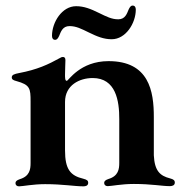

<svg xmlns="http://www.w3.org/2000/svg" viewBox="-20 -657 645 685"><path d="M47.9 7.8C60.7 7.8 96.9 0 141 0C204.5 0 245.7 7.8 277.7 7.8C284.8 7.8 294.7 6 294.7 -5C294.7 -12.4 290.1 -16 277.7 -19.2C231.2 -30.2 212 -52.6 212 -120.7V-293.3C212 -353.7 264.2 -378.6 310.7 -378.6C393.1 -378.6 405.9 -297.6 405.5 -231.5V-76C405.5 -53.6 402.3 -29.1 367.2 -18.5C355.5 -14.6 351.6 -10.3 351.6 -4.3C351.6 2.8 356.9 7.1 364.3 7.1C377.1 7.1 413.4 -0.7 457.4 -0.7C521 -0.7 557.9 7.1 585.9 7.1C593 7.1 603.7 5.3 603.7 -5.7C603.7 -13.5 599.1 -17.4 586.6 -20.6C550.8 -29.8 531.6 -47.2 528.8 -103V-238.6C529.1 -332.4 511.4 -438.9 367.2 -438.9C265.3 -438.9 224.1 -368.6 218.4 -368.6C213.8 -368.6 212.4 -372.2 212 -384.9C212 -387.1 212 -388.8 212 -391.3V-406.2V-391.3C212 -409.8 213.4 -431.8 213.4 -442.5C213.4 -450.3 210.2 -453.8 204.5 -453.8C200.6 -453.8 198.2 -452.8 193.5 -449.9C151.6 -426.8 113.3 -408.7 47.9 -396.3C31.6 -393.1 22 -390.3 22 -381C22 -373.6 27.3 -370.7 38 -367.9C87.4 -354.4 89.1 -341.6 89.1 -294.7V-75.3C89.1 -52.9 85.9 -28.4 50.8 -17.8C39.1 -13.8 35.2 -9.6 35.2 -3.6C35.2 3.6 40.5 7.8 47.9 7.8ZM165.5 -529.1C165.5 -520.2 169.4 -514.9 176.8 -514.9C183.6 -514.9 187.5 -521.3 191.1 -529.1C197.1 -543.3 203.1 -563.9 228 -563.9C251.8 -563.9 269.9 -554.3 296.9 -541.2C326.7 -526.6 350.1 -517 378.6 -517C428.6 -517 464.5 -574.2 464.5 -622.9C464.5 -631.7 460.6 -637.1 453.1 -637.1C446.4 -637.1 442.5 -630.7 438.9 -622.9C432.9 -608.7 426.8 -588.1 402 -588.1C378.2 -588.1 360.1 -597.7 333.1 -610.8C303.3 -625.4 279.8 -634.9 251.4 -634.9C201.3 -634.9 165.5 -577.8 165.5 -529.1Z"/></svg>

Font: Margiela Serif Semibold
Style: Regular
Weight: 600
Designer: Andreas Faust, Stefan Endress
Version: Version 1.002;FEAKit 1.0